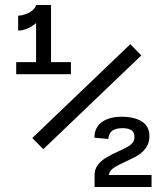

<svg xmlns="http://www.w3.org/2000/svg" viewBox="-20 -750 660 770"><path d="M124.7 -730H167.5Q167.5 -708.3 150 -684.2Q132.5 -660 105.7 -643.7Q78.8 -627.3 52.8 -627.3V-687.3Q65.7 -687.3 81.4 -692.7Q97.2 -698 109.4 -707.9Q121.7 -717.8 124.7 -730ZM124.7 -452.5V-730H184.7V-452.5ZM45 -500.8H264.5V-452.5H45ZM546.7 -527.8 153.7 -151.7 109.5 -196.5 502.5 -572.7ZM579.2 -203.7Q579.2 -177.7 566.7 -159.2Q554.2 -140.7 536.6 -129.3Q519 -118 492.5 -106Q488.3 -104 482.3 -101.3Q454.5 -88.2 441.1 -80.1Q427.7 -72 421.7 -62.6Q415.7 -53.2 416 -38.8L406 -48.3H587.8V0H359.3V-48.3Q359.3 -70.2 371.3 -86.9Q383.3 -103.7 403.2 -116.2Q423.2 -128.8 456 -143.7Q469.2 -149.5 476.8 -153.3Q497.8 -163.3 508.6 -173.8Q519.3 -184.3 519.3 -201.2Q519.3 -219.7 507.1 -227.8Q494.8 -236 471.3 -236Q444.8 -236 430.8 -226.2Q416.8 -216.5 414.3 -192.7L358.8 -197.8Q358.2 -223.8 371.2 -242.8Q384.3 -261.7 409 -271.8Q433.7 -281.8 467.5 -281.8Q519.3 -281.8 549.2 -262.6Q579.2 -243.3 579.2 -203.7Z"/></svg>

Font: Monaspace Krypton Var ExLight
Style: Regular
Weight: 200
Designer: Riley Cran and the Lettermatic Team
Version: Version 1.200 (Monaspace Krypton Var)